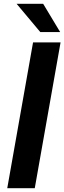

<svg xmlns="http://www.w3.org/2000/svg" viewBox="-20 -985 337 1005"><path d="M162 0H18L153 -763H297ZM295 -817H191L67 -965H206Z"/></svg>

Font: Open Sauce One
Style: Bold Italic
Weight: 700
Italic angle: -10°
Designer: Alfredo Marco Pradil
Foundry: Creative Sauce Fz LLC
Version: Version 1.477